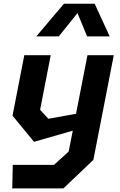

<svg xmlns="http://www.w3.org/2000/svg" viewBox="-20 -838 660 1058"><path d="M47.5 200H329.5L494.5 43L607 -534H462L399 -211L246.5 -183.5L201 -233L259.5 -534H114L49 -200.5L167.5 -56.5L381 -118L358.5 -3L277.5 70.5H50.5ZM180 -637.5H304L407 -766L460 -637.5H584.5L501.5 -817.5H332.5Z"/></svg>

Font: Monaspace Krypton
Style: Bold Italic
Weight: 700
Italic angle: -11°
Designer: Riley Cran & the Lettermatic Team
Foundry: Lettermatic
Version: Version 1.101 (Monaspace Krypton)